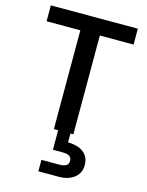

<svg xmlns="http://www.w3.org/2000/svg" viewBox="-139 -784 864 1132"><g transform="rotate(15 292.5 -218.0)"><path d="M233 0V-603H27V-700H558V-603H352V0ZM209 264V194H317Q346 194 360 185Q374 176 374 155Q374 137 360 128Q346 119 317 119H259V-5H334V54Q369 54 398.5 64.5Q428 75 446 98.5Q464 122 464 158Q464 193 446.5 216.5Q429 240 400 252Q371 264 336 264Z"/></g></svg>

Font: DM Sans 24pt SemiBold
Style: Regular
Weight: 600
Designer: Colophon Foundry, Jonny Pinhorn
Foundry: Colophon Foundry
Version: Version 4.004;gftools[0.9.30]